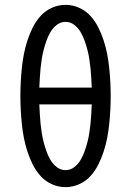

<svg xmlns="http://www.w3.org/2000/svg" viewBox="-20 -763 540 791"><path d="M250 8Q221 8 194 -4Q167 -16 147.5 -37.5Q128 -59 115 -85Q102 -111 93 -138.5Q84 -166 78.5 -194.5Q73 -223 70 -252Q67 -281 65.5 -310Q64 -339 64 -368Q64 -396 65.5 -425Q67 -454 70 -483Q73 -512 78.5 -540.5Q84 -569 93 -596.5Q102 -624 115 -650Q128 -676 147.5 -697.5Q167 -719 194 -731Q221 -743 250 -743Q279 -743 306 -731Q333 -719 352.5 -697.5Q372 -676 385 -650Q398 -624 407 -596.5Q416 -569 421.5 -540.5Q427 -512 430 -483Q433 -454 434.5 -425Q436 -396 436 -368Q436 -339 434.5 -310Q433 -281 430 -252Q427 -223 421.5 -194.5Q416 -166 407 -138.5Q398 -111 385 -85Q372 -59 352.5 -37.5Q333 -16 306 -4Q279 8 250 8ZM358 -402Q357 -422 356 -441.5Q355 -461 353 -480.5Q351 -500 348 -519.5Q345 -539 340 -558Q335 -577 328.5 -595.5Q322 -614 312 -631Q302 -648 286 -660.5Q270 -673 250 -673Q230 -673 214 -660.5Q198 -648 188 -631Q178 -614 171.5 -595.5Q165 -577 160 -558Q155 -539 152 -519.5Q149 -500 147 -480.5Q145 -461 144 -441.5Q143 -422 142 -402ZM250 -62Q270 -62 286 -74.5Q302 -87 312 -104Q322 -121 328.5 -139.5Q335 -158 340 -177Q345 -196 348 -215.5Q351 -235 353 -254.5Q355 -274 356 -293.5Q357 -313 358 -333H142Q143 -313 144 -293.5Q145 -274 147 -254.5Q149 -235 152 -215.5Q155 -196 160 -177Q165 -158 171.5 -139.5Q178 -121 188 -104Q198 -87 214 -74.5Q230 -62 250 -62Z"/></svg>

Font: Iosevka Term Curly
Style: Regular
Weight: 400
Designer: Belleve Invis
Foundry: Belleve Invis
Version: Version 32.3.0